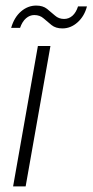

<svg xmlns="http://www.w3.org/2000/svg" viewBox="-20 -669 332 689"><path d="M27 0 116 -504H161L72 0ZM20 -569Q31 -607 55.5 -628Q80 -649 110 -649Q134 -649 149 -637Q164 -625 177.5 -613Q191 -601 210 -601Q227 -601 240 -612.5Q253 -624 260 -646H292Q283 -611 258.5 -589Q234 -567 204 -567Q180 -567 165 -579Q150 -591 136.5 -603Q123 -615 103 -615Q87 -615 73.5 -603.5Q60 -592 52 -569Z"/></svg>

Font: DM Sans ExtraLight
Style: Italic
Weight: 250
Italic angle: -10°
Designer: Colophon Foundry, Jonny Pinhorn
Foundry: Colophon Foundry
Version: Version 4.004;gftools[0.9.30]